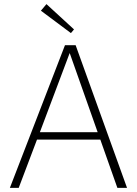

<svg xmlns="http://www.w3.org/2000/svg" viewBox="-20 -914 666 934"><path d="M325 -753 179 -862 206 -894 340 -771ZM28 0 296 -694H348L598 0H551L468 -235H160L71 0ZM174 -271H455L319 -656Z"/></svg>

Font: Cantarell Light
Style: Regular
Weight: 300
Designer: Dave Crossland, Nikolaus Waxweiler, Florian Fecher, Jacques Le Bailly, Eben Sorkin, Alexei Vanyashin, Alexios Zavras, Em
Version: Version 0.303